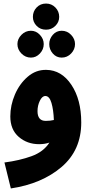

<svg xmlns="http://www.w3.org/2000/svg" viewBox="-20 -830 522 1080"><path d="M313 -735Q313 -766 291.5 -788Q270 -810 239 -810Q207 -810 186 -788Q165 -766 165 -735Q165 -706 186 -684.5Q207 -663 239 -663Q270 -663 291.5 -684.5Q313 -706 313 -735ZM226 -582Q226 -611 204.5 -634Q183 -657 154 -657Q123 -657 100.5 -634Q78 -611 78 -582Q78 -552 100.5 -529Q123 -506 154 -506Q183 -506 204.5 -529Q226 -552 226 -582ZM402 -582Q402 -611 380 -634Q358 -657 327 -657Q297 -657 277 -634Q257 -611 257 -582Q257 -552 277 -529Q297 -506 327 -506Q358 -506 380 -529Q402 -552 402 -582ZM41 230Q215 204 326 109.5Q437 15 437 -141Q437 -270 381.5 -353Q326 -436 240 -437Q182 -438 136 -398.5Q90 -359 64 -298.5Q38 -238 38 -175Q38 -101 85.5 -60Q133 -19 200 -19Q232 -19 258 -28Q225 24 157.5 48.5Q90 73 5 84ZM237 -150Q191 -150 191 -205Q191 -236 204 -263Q217 -290 235 -290Q258 -290 269.5 -251Q281 -212 283 -155Q263 -150 237 -150Z"/></svg>

Font: Noto Sans Arabic Condensed Black
Style: Regular
Weight: 900
Width: 3
Designer: Nadine Chahine
Foundry: Monotype Imaging Inc.
Version: 1.001